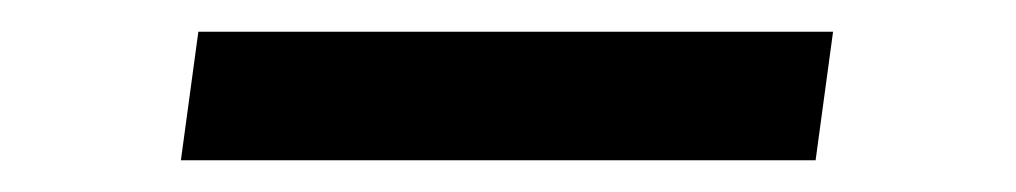

<svg xmlns="http://www.w3.org/2000/svg" viewBox="-20 -101 640 121"><path d="M494 0H94L105 -81H505Z"/></svg>

Font: Josefin Slab
Style: Bold Italic
Weight: 700
Italic angle: -12°
Designer: Santiago Orozco
Foundry: Typemade
Version: Version 2.000